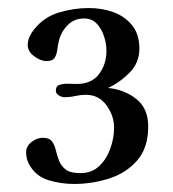

<svg xmlns="http://www.w3.org/2000/svg" viewBox="-20 -832 430 478"><path d="M349 -517Q349 -464 321.5 -432.5Q294 -401 251.5 -387.5Q209 -374 164 -374Q133 -374 102 -383Q71 -392 54 -420Q45 -435 45 -453Q45 -468 58.5 -478.5Q72 -489 86 -489Q103 -489 109.5 -480Q116 -471 119 -458Q122 -445 127 -432Q132 -419 143.5 -410Q155 -401 180 -401Q209 -401 227.5 -419Q246 -437 255 -463Q264 -489 264 -514Q264 -544 245 -570Q226 -596 194 -596Q181 -596 167.5 -593Q154 -590 140 -590Q134 -590 126.5 -594.5Q119 -599 119 -606Q119 -618 129 -621Q139 -624 151.5 -623.5Q164 -623 171 -623Q208 -623 226.5 -647.5Q245 -672 245 -706Q245 -723 239 -741.5Q233 -760 221 -773Q209 -786 189 -786Q164 -786 147.5 -768.5Q131 -751 126 -728Q124 -719 122.5 -707.5Q121 -696 116 -688Q111 -680 96 -680Q81 -680 65 -692Q49 -704 49 -720Q49 -731 54 -741.5Q59 -752 66 -760Q90 -790 127 -801Q164 -812 201 -812Q233 -812 261.5 -802Q290 -792 308.5 -769.5Q327 -747 327 -711Q327 -676 303 -651.5Q279 -627 249 -613Q290 -609 319.5 -585.5Q349 -562 349 -517Z"/></svg>

Font: Kaisei Tokumin ExtraBold
Style: Regular
Weight: 800
Designer: Font-Kai, 金井和夫
Foundry: KAZUO KANAI
Version: Version 5.003